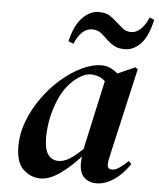

<svg xmlns="http://www.w3.org/2000/svg" viewBox="-53 -769 687 828"><g transform="rotate(5 291.0 -354.5)"><path d="M152 14Q111 14 78.5 -16Q46 -46 46 -118Q46 -171 66.5 -225Q87 -279 121.5 -327.5Q156 -376 199 -413.5Q242 -451 287.5 -473Q333 -495 374 -495Q394 -495 411.5 -487Q429 -479 444 -466L519 -499L530 -492L445 -119Q437 -87 437 -72Q437 -51 457 -51Q471 -51 488 -62.5Q505 -74 526 -94L538 -82Q523 -59 501 -37Q479 -15 451.5 -0.5Q424 14 394 14Q363 14 342 -5.5Q321 -25 321 -66Q321 -80 323 -96Q282 -50 237 -18Q192 14 152 14ZM162 -164Q162 -113 178.5 -90.5Q195 -68 223 -68Q247 -68 272 -83.5Q297 -99 328 -130Q329 -136 331 -146L393 -428Q380 -441 363 -446.5Q346 -452 331 -452Q290 -452 241 -401Q206 -363 184 -297.5Q162 -232 162 -164ZM222 -586Q238 -656 271 -689.5Q304 -723 341 -723Q370 -723 387 -713Q404 -703 418 -689Q433 -676 449 -662.5Q465 -649 486 -649Q532 -649 562 -719L582 -710Q566 -637 535 -605Q504 -573 466 -573Q438 -573 421 -582.5Q404 -592 390 -605Q376 -619 359.5 -632.5Q343 -646 320 -646Q273 -646 244 -577Z"/></g></svg>

Font: DM Serif Text
Style: Italic
Weight: 400
Italic angle: -12°
Designer: Colophon Foundry, Frank Grießhammer
Foundry: Colophon Foundry
Version: Version 5.100; ttfautohint (v1.8.2)